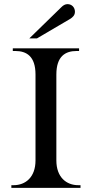

<svg xmlns="http://www.w3.org/2000/svg" viewBox="-20 -910 444 930"><path d="M202 -229ZM319 -818 159 -724H122L279 -877C286 -884 296 -890 307 -890C328 -890 343 -874 343 -853C343 -836 332 -826 319 -818ZM202 -229ZM42 -676H363V-663H351C297 -663 253 -638 253 -549V-133C253 -51 302 -13 359 -13H370V0H35V-13H46C103 -13 152 -51 152 -133V-549C152 -638 108 -663 54 -663H42Z"/></svg>

Font: Open Baskerville 0.0.53
Style: Normal
Weight: 400
Designer: Isaac Moore, James Puckett, Rob Mientjes
Foundry: The Open Baskerville Project
Version: 0.0.53 (g939f078)